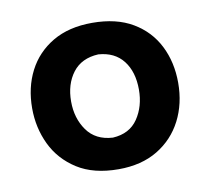

<svg xmlns="http://www.w3.org/2000/svg" viewBox="-58 -869 622 569"><g transform="rotate(-10 253.5 -584.5)"><path d="M255.9 -363.8Q180.7 -363.8 131.6 -395Q82.5 -426.3 58.3 -476.8Q34.2 -527.3 34.2 -585.9Q34.2 -648.4 59.6 -697.8Q85 -747.1 133.8 -775.9Q182.6 -804.7 252.9 -804.7Q325.7 -804.7 374.8 -775.6Q423.8 -746.6 448.7 -697Q473.6 -647.5 473.6 -585.9Q473.6 -522.9 447.8 -472.7Q421.9 -422.4 373.3 -393.1Q324.7 -363.8 255.9 -363.8ZM254.9 -459Q305.7 -461.9 330.6 -498.8Q355.5 -535.6 355.5 -585.9Q355.5 -639.6 329.6 -672.9Q303.7 -706.1 254.9 -709.5Q204.1 -707 177.7 -672.4Q151.4 -637.7 151.4 -585.9Q151.4 -535.2 177.5 -498.5Q203.6 -461.9 254.9 -459Z"/></g></svg>

Font: Pinar Bold
Style: Regular
Weight: 700
Designer: Amin Abedi
Version: Version 3.000